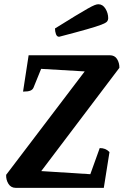

<svg xmlns="http://www.w3.org/2000/svg" viewBox="-20 -908 597 928"><path d="M56.4 0Q33.1 0 20.9 -19.3Q8.7 -38.6 9.7 -63L419.3 -602.2L434.2 -560.2L155.4 -576.6L183.2 -586L141.8 -484.1Q137.8 -474.6 126.6 -469.9Q115.4 -465.2 91.4 -465.2L118.4 -641H510.3Q534.6 -641 546 -622.3Q557.5 -603.5 557 -580.2L151.7 -44.4L150.8 -82.9L442.4 -64.4L410 -47.8L462 -192.3Q476.7 -192.3 488 -187.8Q499.3 -183.3 509.2 -173L481.7 0ZM265.9 -730.3Q254.9 -730.3 250.4 -743.2Q245.8 -756.1 245.8 -770.4Q305.3 -807.7 343 -830.5Q380.7 -853.3 403 -865.9Q425.4 -878.6 436.8 -883.1Q448.2 -887.5 455.1 -887.5Q476.7 -887.5 489.8 -865.9Q503 -844.4 503 -819.5Q503 -810.7 497.6 -804.1Q492.2 -797.4 470.5 -788.9Q448.7 -780.4 400.4 -766.6Q352.2 -752.8 265.9 -730.3Z"/></svg>

Font: Petrona
Style: Italic
Weight: 400
Italic angle: -9°
Designer: Ringo R. Seeber
Foundry: Ringo R. Seeber
Version: Version 2.001; ttfautohint (v1.8.3)